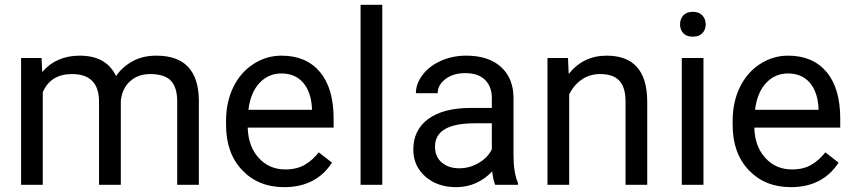

<svg xmlns="http://www.w3.org/2000/svg" viewBox="-20 -770 3557 800"><path d="M153.3 -528.3 155.8 -469.7Q213.9 -538.1 312.5 -538.1Q423.3 -538.1 463.4 -453.1Q489.7 -491.2 532 -514.6Q574.2 -538.1 631.8 -538.1Q805.7 -538.1 808.6 -354V0H718.3V-348.6Q718.3 -405.3 692.4 -433.3Q666.5 -461.4 605.5 -461.4Q555.2 -461.4 522 -431.4Q488.8 -401.4 483.4 -350.6V0H392.6V-346.2Q392.6 -461.4 279.8 -461.4Q190.9 -461.4 158.2 -385.7V0H67.9V-528.3Z M1164.1 9.8Q1056.6 9.8 989.3 -60.8Q921.9 -131.3 921.9 -249.5V-266.1Q921.9 -344.7 951.9 -406.5Q981.9 -468.3 1035.9 -503.2Q1089.8 -538.1 1152.8 -538.1Q1255.9 -538.1 1313 -470.2Q1370.1 -402.3 1370.1 -275.9V-238.3H1012.2Q1014.2 -160.2 1057.9 -112.1Q1101.6 -64 1168.9 -64Q1216.8 -64 1250 -83.5Q1283.2 -103 1308.1 -135.3L1363.3 -92.3Q1296.9 9.8 1164.1 9.8ZM1152.8 -463.9Q1098.1 -463.9 1061 -424.1Q1023.9 -384.3 1015.1 -312.5H1279.8V-319.3Q1275.9 -388.2 1242.7 -426Q1209.5 -463.9 1152.8 -463.9Z M1572.8 0H1482.4V-750H1572.8Z M2043.5 0Q2035.6 -15.6 2030.8 -55.7Q1967.8 9.8 1880.4 9.8Q1802.2 9.8 1752.2 -34.4Q1702.1 -78.6 1702.1 -146.5Q1702.1 -229 1764.9 -274.7Q1827.6 -320.3 1941.4 -320.3H2029.3V-361.8Q2029.3 -409.2 2001 -437.3Q1972.7 -465.3 1917.5 -465.3Q1869.1 -465.3 1836.4 -440.9Q1803.7 -416.5 1803.7 -381.8H1712.9Q1712.9 -421.4 1741 -458.3Q1769 -495.1 1817.1 -516.6Q1865.2 -538.1 1922.9 -538.1Q2014.2 -538.1 2065.9 -492.4Q2117.7 -446.8 2119.6 -366.7V-123.5Q2119.6 -50.8 2138.2 -7.8V0ZM1893.6 -68.8Q1936 -68.8 1974.1 -90.8Q2012.2 -112.8 2029.3 -147.9V-256.3H1958.5Q1792.5 -256.3 1792.5 -159.2Q1792.5 -116.7 1820.8 -92.8Q1849.1 -68.8 1893.6 -68.8Z M2346.7 -528.3 2349.6 -461.9Q2410.2 -538.1 2507.8 -538.1Q2675.3 -538.1 2676.8 -349.1V0H2586.4V-349.6Q2585.9 -406.7 2560.3 -434.1Q2534.7 -461.4 2480.5 -461.4Q2436.5 -461.4 2403.3 -438Q2370.1 -414.6 2351.6 -376.5V0H2261.2V-528.3Z M2911.1 0H2820.8V-528.3H2911.1ZM2813.5 -668.5Q2813.5 -690.4 2826.9 -705.6Q2840.3 -720.7 2866.7 -720.7Q2893.1 -720.7 2906.7 -705.6Q2920.4 -690.4 2920.4 -668.5Q2920.4 -646.5 2906.7 -631.8Q2893.1 -617.2 2866.7 -617.2Q2840.3 -617.2 2826.9 -631.8Q2813.5 -646.5 2813.5 -668.5Z M3274.9 9.8Q3167.5 9.8 3100.1 -60.8Q3032.7 -131.3 3032.7 -249.5V-266.1Q3032.7 -344.7 3062.7 -406.5Q3092.8 -468.3 3146.7 -503.2Q3200.7 -538.1 3263.7 -538.1Q3366.7 -538.1 3423.8 -470.2Q3481 -402.3 3481 -275.9V-238.3H3123Q3125 -160.2 3168.7 -112.1Q3212.4 -64 3279.8 -64Q3327.6 -64 3360.8 -83.5Q3394 -103 3418.9 -135.3L3474.1 -92.3Q3407.7 9.8 3274.9 9.8ZM3263.7 -463.9Q3209 -463.9 3171.9 -424.1Q3134.8 -384.3 3126 -312.5H3390.6V-319.3Q3386.7 -388.2 3353.5 -426Q3320.3 -463.9 3263.7 -463.9Z"/></svg>

Font: Roboto
Style: Regular
Weight: 400
Designer: Google
Version: Version 2.134; 2016; ttfautohint (v1.6)